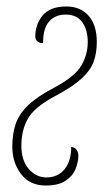

<svg xmlns="http://www.w3.org/2000/svg" viewBox="-20 -563 346 593"><path d="M121 10Q72 10 45 -25.5Q18 -61 18 -110Q18 -150 28.5 -180.5Q39 -211 67 -238Q95 -265 147 -292Q212 -327 231.5 -361Q251 -395 251 -433Q251 -471 234 -494.5Q217 -518 183 -518Q151 -518 132 -497Q113 -476 113 -430Q103 -429 96 -435Q89 -441 89 -450Q89 -488 112 -515.5Q135 -543 185 -543Q228 -543 253.5 -514.5Q279 -486 279 -433Q279 -399 269 -372Q259 -345 231 -319.5Q203 -294 148 -265Q85 -231 65.5 -195.5Q46 -160 46 -113Q46 -67 69 -41Q92 -15 123 -15Q159 -15 179.5 -40.5Q200 -66 200 -109Q212 -108 217 -100Q222 -92 222 -82Q222 -63 213.5 -41.5Q205 -20 183 -5Q161 10 121 10Z"/></svg>

Font: Noto Serif ExtraCondensed Thin
Style: Italic
Weight: 100
Width: 2
Italic angle: -12°
Designer: Monotype Design Team
Foundry: Monotype Imaging Inc.
Version: Version 2.013